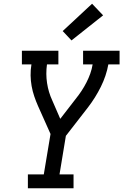

<svg xmlns="http://www.w3.org/2000/svg" viewBox="-20 -1006 659 1026"><path d="M129 0V-74H214L250 -290L183 -440Q172 -465 163 -491.5Q154 -518 149 -546Q144 -574 143.5 -603Q143 -632 148 -662H97V-735H292V-662H231Q224 -611 231.5 -562Q239 -513 259 -470L302 -371L384 -477Q401 -498 415.5 -520Q430 -542 442 -565.5Q454 -589 462.5 -613Q471 -637 475 -662H424V-735H619V-662H559Q548 -601 519 -542.5Q490 -484 450 -432L332 -280L298 -74H373V0ZM362 -790 315 -840 472 -986 531 -924Z"/></svg>

Font: Iosevka Curly Slab ExObl
Style: Regular
Weight: 400
Width: 7
Italic angle: -9°
Monospace: yes
Designer: Belleve Invis
Foundry: Belleve Invis
Version: Version 11.1.0; ttfautohint (v1.8.3)